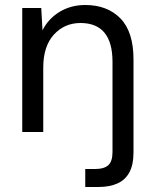

<svg xmlns="http://www.w3.org/2000/svg" viewBox="-20 -528 612 768"><path d="M321 220V148H360Q397 148 413.5 132.5Q430 117 430 80V-281Q430 -358 398 -397Q366 -436 302 -436Q238 -436 195.5 -389.5Q153 -343 153 -257V0H69V-496H145L150 -407Q174 -454 219 -481Q264 -508 321 -508Q409 -508 461.5 -454.5Q514 -401 514 -290V82Q514 130 498 160.5Q482 191 450.5 205.5Q419 220 373 220Z"/></svg>

Font: Rethink Sans
Style: Regular
Weight: 400
Designer: The Rethink Sans project authors (Hans Thiessen). DM Sans designed by Colophon Foundry.
Foundry: Rethink Communications LLC
Version: Version 1.001